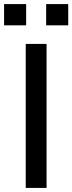

<svg xmlns="http://www.w3.org/2000/svg" viewBox="-21 -920 354 940"><path d="M105 0V-705H207V0ZM205 -796V-900H313V-796ZM-1 -796V-900H107V-796Z"/></svg>

Font: Nunito Sans 12pt ExtraLight 7pt Medium
Style: Regular
Weight: 500
Version: Version 3.101;gftools[0.9.27]